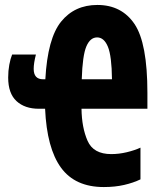

<svg xmlns="http://www.w3.org/2000/svg" viewBox="-20 -744 640 775"><path d="M372 -593Q400 -593 415.5 -555.5Q431 -518 432 -424H310Q313 -520 328.5 -556.5Q344 -593 372 -593ZM399 11Q444 11 481 2.5Q518 -6 547 -20V-148Q523 -137 491.5 -129.5Q460 -122 429 -122Q357 -122 333.5 -175.5Q310 -229 309 -305H575V-369Q575 -570 523 -647Q471 -724 373 -724Q281 -724 226.5 -656.5Q172 -589 163 -424H154Q116 -424 116 -466Q116 -489 125 -524H29Q22 -507 17.5 -482.5Q13 -458 13 -431Q13 -367 46.5 -336Q80 -305 137 -305H162Q169 -146 226 -67.5Q283 11 399 11Z"/></svg>

Font: Noto Sans Mono UI ExtraBold
Style: Regular
Weight: 800
Designer: Monotype Design team
Foundry: Monotype Imaging Inc.
Version: 1.000